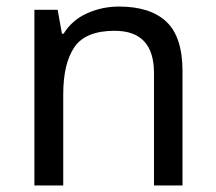

<svg xmlns="http://www.w3.org/2000/svg" viewBox="-20 -617 658 586"><path d="M343 -597Q439 -597 488 -550.5Q537 -504 537 -400V-51H450V-394Q450 -523 330 -523Q241 -523 207 -473Q173 -423 173 -329V-51H85V-587H156L169 -514H174Q200 -556 246 -576.5Q292 -597 343 -597Z"/></svg>

Font: Noto Sans Tamil UI
Style: Regular
Weight: 400
Designer: Jelle Bosma - Monotype Design Team
Foundry: Monotype Imaging Inc.
Version: Version 2.004; ttfautohint (v1.8.4.7-5d5b)